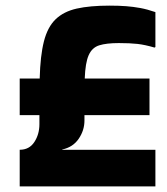

<svg xmlns="http://www.w3.org/2000/svg" viewBox="-20 -671 592 682"><path d="M201 -139H532V-9H50V-139Q84 -139 102 -166.5Q120 -194 120 -230V-262H50V-392H121Q123 -473 136 -524Q149 -575 177.5 -602.5Q206 -630 252.5 -640.5Q299 -651 369 -651Q403 -651 428.5 -649Q454 -647 478.5 -642.5Q503 -638 532 -628V-504L529 -502Q495 -512 468.5 -515Q442 -518 402 -518Q358 -518 332.5 -510Q307 -502 295 -475Q283 -448 281 -392H511V-262H280V-243Q280 -208 259.5 -178Q239 -148 201 -140Z"/></svg>

Font: Bakbak One
Style: Regular
Weight: 400
Designer: Saumya Kishore and Sanchit Sawaria
Foundry: A Good Feeling
Version: Version 1.003; ttfautohint (v1.8.3)